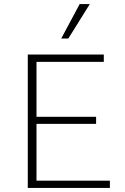

<svg xmlns="http://www.w3.org/2000/svg" viewBox="-20 -927 619 947"><path d="M522 0H117V-658H492V-622H160V-36H522ZM133 -316V-351H454V-316ZM282 -737 373 -907H423L317 -737Z"/></svg>

Font: Ysabeau Office ExtraLight
Style: Regular
Weight: 250
Designer: Christian Thalmann (Catharsis Fonts)
Version: Version 2.001;gftools[0.9.30]; featfreeze: tnum,lnum,ss02